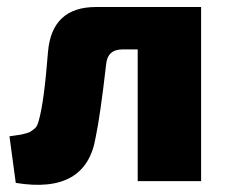

<svg xmlns="http://www.w3.org/2000/svg" viewBox="-20 -517 648 548"><path d="M554 -497V0H373V-376H330Q287 -376 283 -334Q266 -186 253 -125Q226 38 25 5L7 -128Q12 -129 24.5 -130.5Q37 -132 41 -133Q45 -134 54.5 -136.5Q64 -139 67.5 -141.5Q71 -144 77 -148.5Q83 -153 86 -159.5Q89 -166 91 -174Q106 -227 117 -369Q128 -497 254 -497Z"/></svg>

Font: Ezarion Extra Bold
Style: Regular
Weight: 800
Designer: Natanael Gama
Version: Version 1.001;PS 001.001;hotconv 1.0.70;makeotf.lib2.5.58329